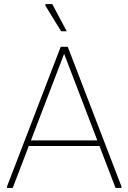

<svg xmlns="http://www.w3.org/2000/svg" viewBox="-20 -932 637 952"><path d="M553 0 290 -686 281 -700H316L582 -8V0ZM15 0V-8L281 -700H316L306 -686L43 0ZM113 -208 126 -236H471L484 -208ZM311 -777H283L205 -904V-912H239Z"/></svg>

Font: Fustat ExtraLight
Style: Regular
Weight: 250
Designer: Mohamed Gaber, Khaled Hosny, Laura Garcia Mut
Foundry: Kief Type Foundry, Alif Type Foundry, Hard Type Foundry
Version: Version 1.007